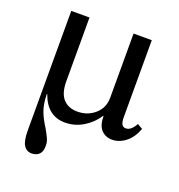

<svg xmlns="http://www.w3.org/2000/svg" viewBox="-132 -630 884 950"><g transform="rotate(20 310.5 -155.0)"><path d="M82 -520H178V-185Q178 -122 205 -92Q232 -62 280 -62Q334 -62 372 -95.5Q410 -129 410 -182V-520H506V-116Q506 -90 512.5 -78Q519 -66 534 -66Q561 -66 583 -106H585L611 -91Q593 -42 559.5 -16Q526 10 489 10Q454 10 432 -13.5Q410 -37 410 -86H408Q380 -43 336 -16.5Q292 10 241 10Q147 10 111 -93L109 -92Q110 -38 123.5 -3Q137 32 161 69Q178 99 185 115Q192 131 192 152Q192 182 177 196Q162 210 139 210Q112 210 97 187.5Q82 165 82 108Z"/></g></svg>

Font: Minipax
Style: Regular
Weight: 400
Designer: Raphaël Ronot, Igor Stepanchenko (Cyrillic)
Foundry: steppetype
Version: Version 1.002